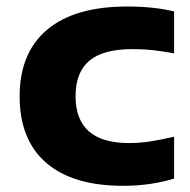

<svg xmlns="http://www.w3.org/2000/svg" viewBox="-20 -576 600 606"><path d="M368.5 10.5Q210 10.5 126 -62Q42 -134.5 42 -272Q42 -409.5 129 -482.5Q216 -555.5 382 -555.5Q464.5 -555.5 529.5 -540V-407.5Q495 -414 464.2 -417.5Q433.5 -421 399 -421Q305 -421 261.8 -384.2Q218.5 -347.5 218.5 -272.5Q218.5 -124.5 386.5 -124.5Q419 -124.5 451.5 -129.2Q484 -134 529.5 -144.5V-12.5Q497 -2 455.8 4.2Q414.5 10.5 368.5 10.5Z"/></svg>

Font: Encode Sans Expanded Expanded
Style: Bold
Weight: 700
Width: 7
Designer: Multiple Designers
Foundry: Impallari Type
Version: Version 3.000; ttfautohint (v1.8.3) -l 8 -r 50 -G 200 -x 14 